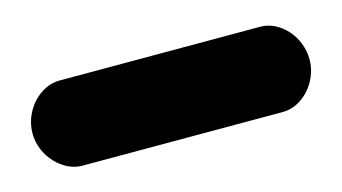

<svg xmlns="http://www.w3.org/2000/svg" viewBox="-35 -87 570 320"><g transform="rotate(-15 250.0 73.5)"><path d="M77 147H424C457 147 489 113 489 74C489 33 457 0 424 0H77C44 0 11 33 11 74C11 113 44 147 77 147Z"/></g></svg>

Font: SN Pro Heavy
Style: Regular
Weight: 800
Designer: Tobias Whetton
Foundry: Supernotes
Version: Version 1.001;Glyphs 3.2 (3249)